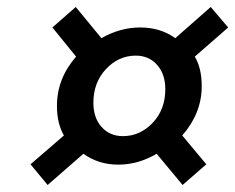

<svg xmlns="http://www.w3.org/2000/svg" viewBox="-20 -606 677 553"><path d="M117.2 -73.2 67.9 -132.8 164.1 -215.8Q144 -250.5 144 -300.8Q144 -379.9 199.2 -442.9L130.9 -526.9L198.2 -585.9L272 -496.1Q326.2 -526.9 383.8 -526.9Q441.9 -526.9 484.9 -496.1L586.9 -585.9L637.2 -526.9L541 -442.9Q561 -409.7 561 -357.9Q561 -279.8 504.9 -215.8L574.2 -132.8L505.9 -73.2L431.2 -163.1Q377.9 -131.8 320.8 -131.8Q263.7 -131.8 220.2 -163.1ZM334 -213.9Q383.3 -213.9 419.7 -252.2Q456.1 -290.5 456.1 -349.1Q456.1 -392.6 432.4 -419.2Q408.7 -445.8 371.1 -445.8Q321.8 -445.8 285.4 -407.2Q249 -368.7 249 -310.1Q249 -266.6 272.7 -240.2Q296.4 -213.9 334 -213.9Z"/></svg>

Font: Office Code Pro Medium Italic
Style: Regular
Weight: 500
Italic angle: -9°
Designer: Nathan Rutzky & Paul D. Hunt
Foundry: Adobe Systems Incorporated
Version: Version 1.004;PS 001.004;hotconv 1.0.70;makeotf.lib2.5.58329